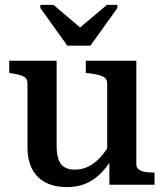

<svg xmlns="http://www.w3.org/2000/svg" viewBox="-20 -760 674 790"><path d="M257 -572H352L463 -727V-740H420L287 -628H332L200 -740H146V-727ZM213 -510V-162Q213 -127 220.5 -105Q228 -83 244.5 -72.5Q261 -62 288 -62Q318 -62 344 -75Q370 -88 393.5 -113.5Q417 -139 439 -178L441 -106Q417 -68 389.5 -42Q362 -16 329 -3Q296 10 255 10Q207 10 170 -8Q133 -26 113 -63Q93 -100 93 -155V-417Q93 -437 78 -445Q63 -453 29 -458L18 -460V-510ZM541 -510V-84Q541 -71 550 -63.5Q559 -56 575 -53Q591 -50 612 -50L616 -49V0H430V-107L421 -115V-417Q421 -437 403.5 -445Q386 -453 352 -458L333 -460V-510Z"/></svg>

Font: Roboto Serif 36pt Medium
Style: Regular
Weight: 500
Designer: Greg Gazdowicz
Foundry: Commercial Type
Version: Version 1.008